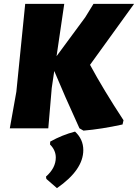

<svg xmlns="http://www.w3.org/2000/svg" viewBox="-20 -667 717 998"><path d="M314 -647 274 -375 423 -577 466 -647H677L448 -330Q517 -202 622 -42L617 -20Q508 4 414 12L393 0Q313 -175 262 -298L249 -210L231 0H31L65 -190L111 -647ZM370 17Q413 57 413 113Q413 216 276 311L221 263L219 251Q270 206 270 152Q270 114 240 84L241 69Q304 34 370 17Z"/></svg>

Font: Alegreya Sans SC Black
Style: Italic
Weight: 900
Italic angle: -7°
Designer: Juan Pablo del Peral
Foundry: Huerta Tipografica
Version: Version 2.007